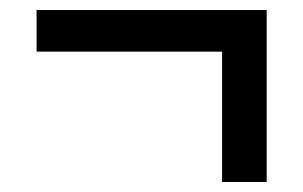

<svg xmlns="http://www.w3.org/2000/svg" viewBox="-20 -412 604 383"><path d="M423 -49V-309H53V-392H512V-49Z"/></svg>

Font: Ubuntu Sans Medium
Style: Regular
Weight: 500
Designer: Dalton Maag Ltd
Foundry: Dalton Maag Ltd
Version: Version 1.006; ttfautohint (v1.8.4.7-5d5b)